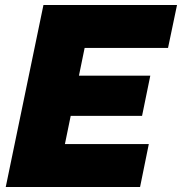

<svg xmlns="http://www.w3.org/2000/svg" viewBox="-20 -749 729 769"><path d="M3 0 154 -729H689L653 -557H274L328 -601L231 -128L195 -172H576L541 0ZM218 -285 251 -446H582L549 -285Z"/></svg>

Font: Mona Sans ExtraLight Black
Style: Italic
Weight: 900
Italic angle: -11.6951°
Version: Version 2.000